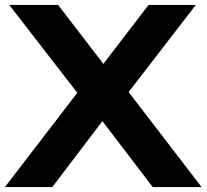

<svg xmlns="http://www.w3.org/2000/svg" viewBox="-38 -760 839 780"><path d="M-18 0 276 -383 -0.5 -740H198L382 -500.5L565.5 -740H757.5L484.5 -386L781 0H582.5L378 -268L174.5 0Z"/></svg>

Font: Encode Sans Exp
Style: Bold
Weight: 700
Width: 7
Designer: Multiple Designers
Foundry: Impallari Type
Version: Version 3.002; ttfautohint (v1.8.3) -l 8 -r 50 -G 200 -x 14 